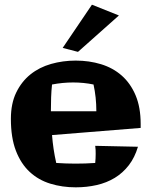

<svg xmlns="http://www.w3.org/2000/svg" viewBox="-20 -780 644 827"><path d="M585.9 -229 204.1 -198.2Q206.5 -168 210.9 -138.2Q215.3 -108.4 222.2 -78.1Q265.1 -75.2 305.2 -75.2Q327.1 -75.2 347.7 -75.9Q368.2 -76.7 390.1 -78.1Q391.1 -87.9 391.6 -97.7Q392.1 -107.4 392.1 -117.2Q392.1 -126 391.8 -134.5Q391.6 -143.1 390.1 -151.9L574.2 -147.9Q560.5 -101.6 534.9 -68.4Q509.3 -35.2 474.4 -13.9Q439.5 7.3 396.5 17.1Q353.5 26.9 306.2 26.9Q248 26.9 197 11.2Q146 -4.4 108.2 -39.3Q70.3 -74.2 48.6 -130.4Q26.9 -186.5 26.9 -268.1Q26.9 -334 49.8 -381.3Q72.8 -428.7 111.1 -459.5Q149.4 -490.2 200 -504.6Q250.5 -519 306.2 -519Q364.3 -519 415.3 -503.4Q466.3 -487.8 504.2 -454.6Q542 -421.4 564 -369.6Q585.9 -317.9 585.9 -246.1ZM199.2 -300.8H395Q395 -361.3 382.8 -416Q340.8 -424.8 294.9 -424.8Q250 -424.8 204.1 -416Q201.2 -388.7 200.2 -360.6Q199.2 -332.5 199.2 -300.8ZM492.2 -713.4 315.9 -556.6 250 -573.7 376 -759.8Z"/></svg>

Font: Galindo
Style: Regular
Weight: 400
Version: Version 1.000